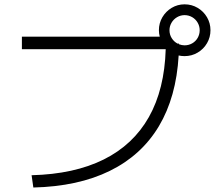

<svg xmlns="http://www.w3.org/2000/svg" viewBox="-20 -838 978 869"><path d="M730 -615.2H79.1V-671.9H703.1Q699.2 -686.5 699.2 -701.2Q699.2 -732.9 714.8 -759.8Q730.5 -786.6 757.1 -802.5Q783.7 -818.4 815.4 -818.4Q847.7 -818.4 874.5 -802.5Q901.4 -786.6 917 -759.8Q932.6 -732.9 932.6 -701.2Q932.6 -669.4 917 -642.6Q901.4 -615.7 874.5 -599.9Q847.7 -584 815.4 -584Q801.3 -584 788.6 -586.9Q777.8 -398.4 699 -266.6Q620.1 -134.8 476.8 -64.5Q333.5 5.9 130.9 10.7L123 -44.9Q315.9 -49.8 449.5 -116.2Q583 -182.6 653.8 -308.1Q724.6 -433.6 730 -615.2ZM883.8 -701.2Q883.8 -719.2 874.8 -735.1Q865.7 -751 849.9 -760.3Q834 -769.5 815.4 -769.5Q797.4 -769.5 781.5 -760.3Q765.6 -751 756.3 -735.1Q747.1 -719.2 747.1 -701.2Q747.1 -681.6 757.1 -665.5Q767.1 -649.4 783.7 -640.6H790V-637.7Q803.2 -632.8 815.4 -632.8Q834 -632.8 849.9 -641.8Q865.7 -650.9 874.8 -666.7Q883.8 -682.6 883.8 -701.2Z"/></svg>

Font: Pretendard JP Light
Style: Regular
Weight: 300
Designer: Base glyphs from Inter by Rasmus Andersson; Hangeul glyphs from Noto Sans CJK(Source Han Sans) by Jang Soo-young and Kan
Foundry: Kil Hyung-jin
Version: Version 1.309